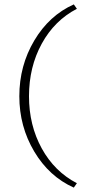

<svg xmlns="http://www.w3.org/2000/svg" viewBox="-20 -731 422 874"><path d="M316 123Q204 73 136 -41Q68 -155 68 -293Q68 -432 136 -546.5Q204 -661 316 -711L330 -691Q228 -638 170 -532Q112 -426 112 -293Q112 -161 170 -55.5Q228 50 330 103Z"/></svg>

Font: EauTestText Light
Style: Regular
Weight: 300
Designer: Christian Thalmann (Catharsis Fonts)
Version: Version 0.001;PS 000.001;hotconv 1.0.88;makeotf.lib2.5.64775